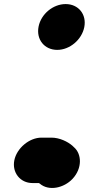

<svg xmlns="http://www.w3.org/2000/svg" viewBox="-20 -729 477 943"><path d="M169.5 -598.5C156.9 -535.4 198 -484 261.1 -484C322.7 -484 381.6 -534 393.9 -595.5C406.4 -658.2 365.4 -709 302.5 -709C240.6 -709 181.8 -660.3 169.5 -598.5ZM139.1 170H171.1L175.5 173C220.5 211.5 294.3 194 336.2 149.5C385.4 97 381.4 26.6 343.2 -6L334.8 -14C312.6 -33.1 272.8 -53 232.6 -53H183.6C123.9 -53 62.3 -1.4 50.3 58.5C38.4 118.4 79.3 170 139.1 170Z"/></svg>

Font: Smoothie
Style: BlkIt
Weight: 900
Foundry: Cannot Into Space Fonts
Version: Version 0.8